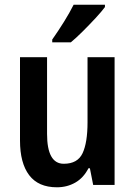

<svg xmlns="http://www.w3.org/2000/svg" viewBox="-20 -837 574 816"><path d="M467 -594V-51H376L362 -122H356Q335 -81 300 -61Q265 -41 222 -41Q143 -41 104 -92.5Q65 -144 65 -240V-594H180V-268Q180 -141 251 -141Q310 -141 331 -186Q352 -231 352 -317V-594ZM426 -807Q412 -788 386.5 -760.5Q361 -733 332.5 -704.5Q304 -676 281 -657H202V-669Q228 -706 252 -744.5Q276 -783 293 -817H426Z"/></svg>

Font: Noto Sans Tamil UI Condensed SemiBold
Style: Regular
Weight: 600
Width: 3
Designer: Jelle Bosma - Monotype Design Team
Foundry: Monotype Imaging Inc.
Version: Version 2.004; ttfautohint (v1.8.4.7-5d5b)